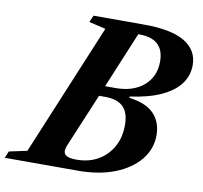

<svg xmlns="http://www.w3.org/2000/svg" viewBox="-148 -851 994 941"><g transform="rotate(10 349.0 -381.0)"><path d="M-65 0 -50.5 -34 38.5 -53 311 -708 228 -727.5 242.5 -761.5H494.5Q630.5 -761.5 697 -721.5Q763.5 -681.5 763.5 -606.5Q763.5 -555 733 -513.5Q702.5 -472 641 -443.5Q579.5 -415 486 -402V-395.5Q571 -384.5 609.8 -343.2Q648.5 -302 648.5 -237Q648.5 -169.5 605 -115.8Q561.5 -62 483 -31Q404.5 0 300 0ZM282 -52Q343 -52 389 -78.2Q435 -104.5 461.2 -151Q487.5 -197.5 487.5 -259Q488 -320.5 458.5 -350Q429 -379.5 368 -379.5H337.5L225 -111Q219 -95.5 219 -85Q219 -68.5 234.5 -60.2Q250 -52 282 -52ZM358.5 -431H410.5Q498.5 -431 550.8 -476.2Q603 -521.5 603 -596.5Q603 -710 480 -710H474.5Z"/></g></svg>

Font: Libre Caslon Text
Style: Italic
Weight: 400
Italic angle: -22.583°
Designer: Pablo Impallari, Rodrigo Fuenzalida, Katja Schimmel
Foundry: Pablo Impallari, Rodrigo Fuenzalida
Version: Version 2.000